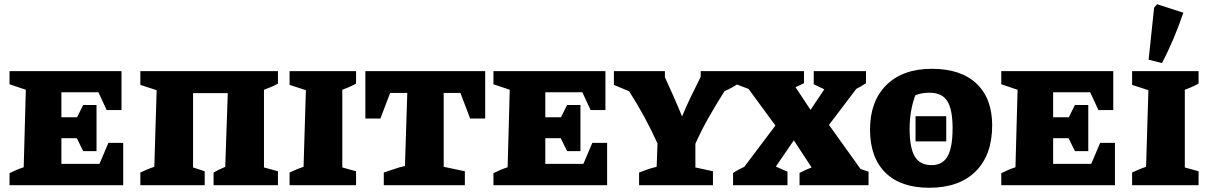

<svg xmlns="http://www.w3.org/2000/svg" viewBox="-20 -875 5711 907"><path d="M492 -200H562V0H25V-57Q41 -65 57.5 -72Q74 -79 92 -85L102 -451L25 -477V-539H554V-355H484L445 -439H270V-321H344L373 -379H436V-161H373L343 -222H270V-101H450Z M892 -435V-84L947 -66V0H643V-60Q658 -67 673 -73.5Q688 -80 709 -87L720 -449L643 -474V-539H1293V-480Q1279 -472 1261.5 -464.5Q1244 -457 1227 -451V-84L1293 -66V0H989V-60Q1002 -67 1013.5 -73Q1025 -79 1044 -87L1056 -435Z M1348 0V-60Q1363 -67 1378 -73.5Q1393 -80 1414 -87L1425 -449L1348 -474V-539H1662V-480Q1649 -473 1637.5 -467.5Q1626 -462 1597 -451V-84L1662 -66V0Z M2272 -539V-315H2201L2155 -436H2076V-87L2176 -66V0H1793V-60Q1816 -67 1841 -76Q1866 -85 1893 -91L1904 -436H1823L1777 -315H1706V-539Z M2778 -200H2848V0H2311V-57Q2327 -65 2343.5 -72Q2360 -79 2378 -85L2388 -451L2311 -477V-539H2840V-355H2770L2731 -439H2556V-321H2630L2659 -379H2722V-161H2659L2629 -222H2556V-101H2736Z M2999 0V-60Q3018 -67 3037 -74Q3056 -81 3082 -87L3086 -197Q3030 -322 2952 -444L2880 -474V-539H3121V-510Q3141 -466 3161 -421.5Q3181 -377 3202 -325Q3221 -371 3242.5 -415.5Q3264 -460 3290 -512V-539H3467V-480Q3438 -459 3403 -445Q3363 -382 3328 -320.5Q3293 -259 3265 -196V-84L3348 -66V0Z M3443 0V-58Q3469 -75 3496 -87L3643 -282L3516 -455L3458 -477V-539H3778V-482Q3758 -472 3738 -463L3809 -356L3874 -453L3824 -477V-539H4071V-482Q4048 -467 4025 -455L3896 -285L4045 -77L4083 -64V0H3757V-58Q3785 -73 3814 -84L3730 -212L3645 -88L3700 -64V0Z M4369 12Q4235 12 4162.5 -59.5Q4090 -131 4090 -263Q4090 -397 4167.5 -473.5Q4245 -550 4382 -550Q4519 -550 4593 -480Q4667 -410 4667 -283Q4667 -143 4589 -65.5Q4511 12 4369 12ZM4381 -95Q4433 -95 4456.5 -137Q4480 -179 4480 -269Q4480 -358 4455 -397.5Q4430 -437 4372 -437Q4351 -437 4335 -434Q4319 -431 4304 -425Q4290 -387 4283.5 -348Q4277 -309 4277 -266Q4277 -178 4301 -136.5Q4325 -95 4381 -95ZM4305 -207V-326H4450V-207Z M5177 -200H5247V0H4710V-57Q4726 -65 4742.5 -72Q4759 -79 4777 -85L4787 -451L4710 -477V-539H5239V-355H5169L5130 -439H4955V-321H5029L5058 -379H5121V-161H5058L5028 -222H4955V-101H5135Z M5328 0V-60Q5343 -67 5358 -73.5Q5373 -80 5394 -87L5405 -449L5328 -474V-539H5642V-480Q5629 -473 5617.5 -467.5Q5606 -462 5577 -451V-84L5642 -66V0ZM5469 -577 5406 -593 5432 -839 5446 -855 5570 -815Q5549 -753 5524 -693.5Q5499 -634 5469 -577Z"/></svg>

Font: Piazzolla SC ExtraBold
Style: Regular
Weight: 800
Designer: Juan Pablo del Peral
Foundry: Huerta Tipografica
Version: Version 1.330